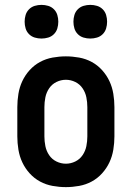

<svg xmlns="http://www.w3.org/2000/svg" viewBox="-20 -759 540 787"><path d="M250 8Q223 8 195.5 3Q168 -2 144 -15Q120 -28 101.5 -48.5Q83 -69 71.5 -93.5Q60 -118 55.5 -145.5Q51 -173 51 -200V-320Q51 -347 55.5 -374.5Q60 -402 71.5 -426.5Q83 -451 101.5 -471.5Q120 -492 144 -505Q168 -518 195.5 -523Q223 -528 250 -528Q277 -528 304.5 -523Q332 -518 356 -505Q380 -492 398.5 -471.5Q417 -451 428.5 -426.5Q440 -402 444.5 -374.5Q449 -347 449 -320V-200Q449 -173 444.5 -145.5Q440 -118 428.5 -93.5Q417 -69 398.5 -48.5Q380 -28 356 -15Q332 -2 304.5 3Q277 8 250 8ZM250 -88Q270 -88 288.5 -97Q307 -106 318.5 -123Q330 -140 334 -160Q338 -180 338 -200V-320Q338 -340 334 -360Q330 -380 318.5 -397Q307 -414 288.5 -423Q270 -432 250 -432Q230 -432 211.5 -423Q193 -414 181.5 -397Q170 -380 166 -360Q162 -340 162 -320V-200Q162 -180 166 -160Q170 -140 181.5 -123Q193 -106 211.5 -97Q230 -88 250 -88ZM350 -601Q336 -601 322.5 -605Q309 -609 299 -619Q289 -629 285 -642.5Q281 -656 281 -670Q281 -684 285 -697.5Q289 -711 299 -721Q309 -731 322.5 -735Q336 -739 350 -739Q364 -739 377.5 -735Q391 -731 401 -721Q411 -711 415 -697.5Q419 -684 419 -670Q419 -656 415 -642.5Q411 -629 401 -619Q391 -609 377.5 -605Q364 -601 350 -601ZM150 -601Q136 -601 122.5 -605Q109 -609 99 -619Q89 -629 85 -642.5Q81 -656 81 -670Q81 -684 85 -697.5Q89 -711 99 -721Q109 -731 122.5 -735Q136 -739 150 -739Q164 -739 177.5 -735Q191 -731 201 -721Q211 -711 215 -697.5Q219 -684 219 -670Q219 -656 215 -642.5Q211 -629 201 -619Q191 -609 177.5 -605Q164 -601 150 -601Z"/></svg>

Font: Iosevka Algr
Style: Bold
Weight: 700
Monospace: yes
Designer: Belleve Invis
Foundry: Belleve Invis
Version: Version 26.0.2; ttfautohint (v1.8.3)